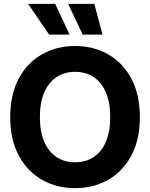

<svg xmlns="http://www.w3.org/2000/svg" viewBox="-20 -979 789 1009"><path d="M374.6 9.8Q278 9.8 200.7 -34.2Q123.4 -78.1 78.6 -161.6Q33.8 -245 33.8 -363.3Q33.8 -482.3 78.6 -566Q123.4 -649.7 200.7 -693.5Q278 -737.3 374.6 -737.3Q471.4 -737.3 548.3 -693.5Q625.3 -649.7 670.2 -566Q715 -482.3 715 -363.3Q715 -244.7 670.2 -161.3Q625.3 -77.8 548.3 -34Q471.4 9.8 374.6 9.8ZM374.6 -126.2Q430.6 -126.2 472 -153.5Q513.5 -180.8 536.3 -233.7Q559.2 -286.6 559.2 -363.3Q559.2 -440.4 536.3 -493.6Q513.5 -546.8 472 -574.1Q430.6 -601.4 374.6 -601.4Q318.9 -601.4 277.4 -574.1Q235.8 -546.8 212.7 -493.6Q189.6 -440.4 189.6 -363.3Q189.6 -286.6 212.7 -233.7Q235.8 -180.8 277.4 -153.5Q318.9 -126.2 374.6 -126.2ZM238.3 -797.3 127.5 -958.8H270.1L345.5 -797.3ZM414.5 -797.3 338.1 -958.8H475.6L518.8 -797.3Z"/></svg>

Font: Inter Tight
Style: Regular
Weight: 400
Designer: Rasmus Andersson
Foundry: rsms
Version: Version 3.002